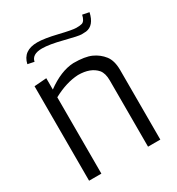

<svg xmlns="http://www.w3.org/2000/svg" viewBox="-164 -778 810 880"><g transform="rotate(-30 241.0 -337.5)"><path d="M115 -445Q190 -500 257 -503Q318 -503 351 -488Q384 -473 405.5 -445.5Q427 -418 427 -368V0H362V-351Q362 -388 346 -408Q314 -445 248 -445Q185 -442 115 -404V0H50V-500L115 -505ZM166 -633Q113 -633 106 -597L72 -604Q86 -668 161 -668Q198 -668 264 -652Q330 -636 350 -636Q370 -636 380 -639Q396 -644 403 -675L438 -668Q424 -605 380 -599Q372 -598 356 -598Q340 -598 272 -615.5Q204 -633 166 -633Z"/></g></svg>

Font: Antic
Style: Regular
Weight: 400
Designer: Santiago Orozco
Foundry: Typemade
Version: Version 1.0012